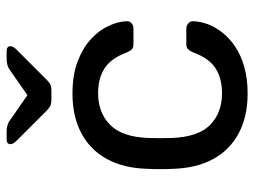

<svg xmlns="http://www.w3.org/2000/svg" viewBox="-116 -658 783 592"><g transform="rotate(-90 276.0 -361.5)"><path d="M284 10Q213 10 161.5 -17.5Q110 -45 82 -96.5Q54 -148 52 -220Q51 -235 51 -260Q51 -285 52 -300Q54 -372 82 -423.5Q110 -475 161.5 -502.5Q213 -530 284 -530Q342 -530 383.5 -514Q425 -498 452 -473Q479 -448 492.5 -419Q506 -390 507 -364Q508 -354 501 -348Q494 -342 484 -342H436Q426 -342 421 -346.5Q416 -351 411 -362Q393 -411 362 -431Q331 -451 285 -451Q225 -451 187.5 -414Q150 -377 147 -295Q146 -259 147 -225Q150 -142 187.5 -105.5Q225 -69 285 -69Q331 -69 362 -89Q393 -109 411 -158Q416 -169 421 -174Q426 -179 436 -179H484Q494 -179 501 -172.5Q508 -166 507 -156Q506 -135 498 -113Q490 -91 472.5 -68.5Q455 -46 429 -28.5Q403 -11 367 -0.5Q331 10 284 10ZM264 -595Q256 -595 248.5 -597.5Q241 -600 231 -610L139 -702Q128 -713 128 -721Q128 -733 143 -733H169Q176 -733 184 -731Q192 -729 197 -726L279 -669L361 -726Q366 -729 374 -731Q382 -733 389 -733H415Q430 -733 430 -721Q430 -713 419 -702L327 -610Q317 -600 310 -597.5Q303 -595 294 -595Z"/></g></svg>

Font: RubikRegular
Style: Regular
Weight: 400
Designer: Hubert and Fischer
Foundry: Hubert and Fischer
Version: Version 2.300;gftools[0.9.30]